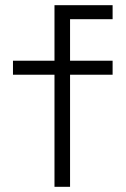

<svg xmlns="http://www.w3.org/2000/svg" viewBox="-20 -720 484 740"><path d="M190 0H250V-432H414V-486H250V-646H414V-700H190V-486H30V-432H190Z"/></svg>

Font: Meta Space Icons
Style: Regular
Weight: 400
Designer: Meta Pool / Florian Karsten
Foundry: Meta Pool / Florian Karsten
Version: Version 2.000;Glyphs 3.1.1 (3144)